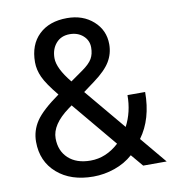

<svg xmlns="http://www.w3.org/2000/svg" viewBox="-82 -793 786 873"><g transform="rotate(-10 311.0 -356.0)"><path d="M49.3 -190.9Q49.3 -242.2 77.9 -285.2Q106.4 -328.1 187 -385.3Q139.6 -442.9 123.5 -478Q107.4 -513.2 107.4 -547.9Q107.4 -628.9 155.3 -674.8Q203.1 -720.7 285.2 -720.7Q358.4 -720.7 406.2 -678Q454.1 -635.3 454.1 -570.3Q454.1 -527.3 432.4 -491Q410.6 -454.6 356.4 -414.6L304.2 -376L462.4 -187Q495.6 -250.5 495.6 -328.1H577.1Q577.1 -203.6 517.1 -121.6L618.7 0H510.3L462.9 -56.2Q426.8 -23.9 378.2 -7.1Q329.6 9.8 279.3 9.8Q175.3 9.8 112.3 -45.4Q49.3 -100.6 49.3 -190.9ZM279.3 -64Q351.1 -64 410.6 -118.7L237.3 -326.2L221.2 -314.5Q139.6 -254.4 139.6 -190.9Q139.6 -133.3 177 -98.6Q214.4 -64 279.3 -64ZM197.8 -550.8Q197.8 -503.9 255.4 -433.6L313 -474.1Q346.2 -497.6 358.4 -518.8Q370.6 -540 370.6 -570.3Q370.6 -603 346.2 -624.8Q321.8 -646.5 284.7 -646.5Q244.6 -646.5 221.2 -619.4Q197.8 -592.3 197.8 -550.8Z"/></g></svg>

Font: Roboto
Style: Regular
Weight: 400
Designer: Google
Version: Version 2.001047; 2015